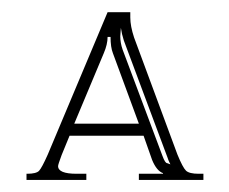

<svg xmlns="http://www.w3.org/2000/svg" viewBox="-20 -487 380 318"><path d="M210 -282.2 167 -398.9Q163.1 -408.7 163.1 -425.8H158.2Q158.2 -413.6 151.9 -398.9L103 -282.2ZM23.9 -189V-199.2H24.9Q40 -199.2 44.7 -204.1Q49.3 -209 59.1 -231L158.2 -466.8H195.8V-463.9V-458Q195.8 -443.8 202.1 -424.8L273.9 -231Q282.7 -209.5 288.1 -204.3Q293.5 -199.2 309.1 -199.2H316.9V-189H210V-199.2H250V-200.2Q239.3 -204.1 231.9 -222.2L217.8 -262.2H95.2L82 -230Q76.2 -214.4 76.2 -211.9Q76.2 -199.2 106.9 -199.2H123V-189ZM262.2 -214.8Q261.7 -215.8 260.3 -218.8Q258.8 -221.7 257.8 -225.1L185.1 -419.9Q181.6 -430.7 180.2 -440.9L179.2 -426.8Q179.2 -416 183.1 -404.8L249 -229Q253.4 -216.8 256.8 -216.8Z"/></svg>

Font: FoglihtenNo01
Style: Regular
Weight: 500
Version: Version 0.61